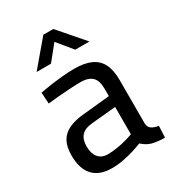

<svg xmlns="http://www.w3.org/2000/svg" viewBox="-179 -836 863 950"><g transform="rotate(-30 252.5 -361.0)"><path d="M182 10Q111 10 74.5 -29Q38 -68 38 -144Q38 -194 55.5 -225Q73 -256 108.5 -272Q144 -288 195 -292L345 -307V-348Q345 -397 323 -417Q301 -437 259 -437Q233 -437 198.5 -435Q164 -433 129.5 -430Q95 -427 69 -424L65 -488Q89 -493 123.5 -498Q158 -503 195.5 -506.5Q233 -510 264 -510Q322 -510 359 -493Q396 -476 413.5 -440.5Q431 -405 431 -349V-99Q433 -78 448 -68.5Q463 -59 486 -56L483 10Q461 10 442 7.5Q423 5 408 1Q393 -4 381 -11.5Q369 -19 358 -29Q339 -21 310 -12Q281 -3 248 3.5Q215 10 182 10ZM197 -60Q223 -60 251 -64.5Q279 -69 304 -76Q329 -83 345 -89V-245L206 -232Q163 -228 144 -206.5Q125 -185 125 -146Q125 -106 143.5 -83Q162 -60 197 -60ZM95 -589 216 -732H273L397 -589H316L246 -674L177 -589Z"/></g></svg>

Font: Cairo Medium
Style: Regular
Weight: 500
Designer: Mohamed Gaber, Accademia di Belle Arti di Urbino
Foundry: Kief Type Foundry, Accademia di Belle Arti di Urbino
Version: Version 3.117